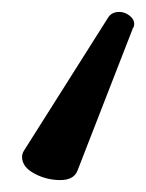

<svg xmlns="http://www.w3.org/2000/svg" viewBox="-20 -17 245 322"><path d="M203 30 110 269Q104 285 81 285Q58 285 37.5 274Q17 263 17 246Q17 241 20 236L161 13Q167 3 180 3Q189 3 197 9Q205 15 205 23Q205 28 203 30Z"/></svg>

Font: Moon Stars Kai
Style: Bold
Weight: 700
Designer: GuiWonder
Version: Version 1.101